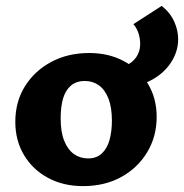

<svg xmlns="http://www.w3.org/2000/svg" viewBox="-20 -618 625 652"><path d="M262 14Q195 14 143 -14Q91 -42 61.5 -91.5Q32 -141 32 -204Q32 -273 65 -325.5Q98 -378 154.5 -408Q211 -438 283 -438Q349 -438 400.5 -410.5Q452 -383 482 -334Q512 -285 512 -221Q512 -154 479.5 -100.5Q447 -47 391 -16.5Q335 14 262 14ZM279 -80Q308 -80 326 -97Q344 -114 352 -143Q360 -172 360 -208Q360 -254 348 -284Q336 -314 315.5 -328.5Q295 -343 268 -343Q239 -343 220.5 -327Q202 -311 194 -283Q186 -255 186 -216Q186 -170 198 -140Q210 -110 231 -95Q252 -80 279 -80ZM392 -322 368 -389Q409 -389 432.5 -412Q456 -435 456 -469Q456 -487 450.5 -504.5Q445 -522 433 -536L529 -598Q558 -575 571.5 -545Q585 -515 585 -485Q585 -443 560.5 -405.5Q536 -368 492 -345Q448 -322 392 -322Z"/></svg>

Font: Ysabeau ExtraBold
Style: Regular
Weight: 800
Designer: Christian Thalmann (Catharsis Fonts)
Version: Version 2.002